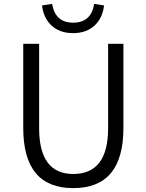

<svg xmlns="http://www.w3.org/2000/svg" viewBox="-20 -958 756 991"><path d="M100 -297V-732H182V-296Q182 -60 358 -60Q538 -60 538 -296V-732H617V-297Q617 13 358 13Q100 13 100 -297ZM242 -830Q204 -868 197 -930L249 -938Q265 -841 357 -841Q451 -841 466 -938L517 -930Q510 -868 472 -830Q429 -787 357 -787Q285 -787 242 -830Z"/></svg>

Font: Source Han Sans CN Normal
Style: Regular
Weight: 350
Designer: Ryoko NISHIZUKA 西塚涼子 (kana, bopomofo & ideographs); Paul D. Hunt (Latin, Greek & Cyrillic); Sandoll Communications 산돌커뮤니
Foundry: Adobe
Version: Version 2.004;hotconv 1.0.118;makeotfexe 2.5.65603